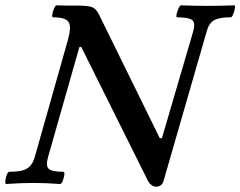

<svg xmlns="http://www.w3.org/2000/svg" viewBox="-37 -687 903 721"><path d="M550 14Q540 14 532 8Q524 2 519 -7L268 -511L261 -510L144 -99Q134 -65 145.5 -53.5Q157 -42 201 -42Q206 -42 204.5 -30.5Q203 -19 198.5 -7.5Q194 4 188 4Q163 2 138 1Q113 0 88 0Q63 0 37.5 1Q12 2 -13 4Q-18 4 -17 -7.5Q-16 -19 -11.5 -30.5Q-7 -42 -2 -42Q29 -42 47.5 -47Q66 -52 77 -64.5Q88 -77 94 -99L218 -537Q232 -587 220.5 -604.5Q209 -622 162 -622Q158 -622 159.5 -633Q161 -644 166 -655.5Q171 -667 176 -667Q196 -666 215.5 -666Q235 -666 255 -666Q294 -666 309 -660Q324 -654 334 -634L563 -168H571L687 -564Q698 -599 686 -610.5Q674 -622 628 -622Q624 -622 626 -633Q628 -644 633.5 -655.5Q639 -667 643 -667Q668 -666 693 -665.5Q718 -665 743 -665Q768 -665 792.5 -665.5Q817 -666 842 -667Q847 -667 845 -655.5Q843 -644 838.5 -633Q834 -622 829 -622Q786 -622 767 -611Q748 -600 740 -572L577 -7Q570 14 550 14Z"/></svg>

Font: Junicode VF
Style: Italic
Weight: 400
Italic angle: -11°
Designer: Peter S. Baker
Version: Version 2.209